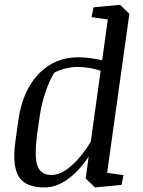

<svg xmlns="http://www.w3.org/2000/svg" viewBox="-20 -783 607 813"><path d="M376 -752 488.3 -762.7 527.8 -724.6 433.6 -51.3 502.9 -41.5 494.6 0 382.3 10.7 342.8 -27.3 355.5 -120.1Q316.4 -60.5 267.8 -24.9Q219.2 10.7 168.9 10.7Q86.4 10.7 58.8 -36.4Q31.2 -83.5 44.9 -182.1L57.6 -273.9Q75.7 -399.4 143.6 -470Q211.4 -540.5 311.5 -540.5Q335.4 -540.5 361.1 -537.1Q386.7 -533.7 412.6 -527.8L436.5 -700.7L367.7 -710.4ZM138.7 -225.1Q124 -121.1 138.4 -81.5Q152.8 -42 197.3 -42Q238.3 -42 283 -81.8Q327.6 -121.6 364.3 -182.6L406.2 -483.4Q387.7 -490.2 361.1 -494.9Q334.5 -499.5 308.6 -499.5Q282.2 -499.5 255.9 -492.7Q229.5 -485.8 209.5 -475.1Q189.9 -443.4 172.6 -392.6Q155.3 -341.8 147.9 -289.1Z"/></svg>

Font: Noticia Text
Style: Italic
Weight: 400
Italic angle: -8°
Designer: JM Sole
Foundry: JM Sole
Version: Version 1.003